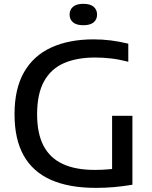

<svg xmlns="http://www.w3.org/2000/svg" viewBox="-20 -950 774 978"><path d="M469 7Q331.5 7 239.2 -34Q147 -75 100.5 -158Q54 -241 54 -368Q54 -498 102.5 -582.5Q151 -667 241.5 -708.2Q332 -749.5 457 -749.5Q501.5 -749.5 545.2 -744Q589 -738.5 633.5 -727.5V-635.5Q587 -647.5 545.8 -652.2Q504.5 -657 465 -657Q371 -657 305 -628Q239 -599 204 -535.2Q169 -471.5 169 -367.5Q169 -270.5 201.5 -208Q234 -145.5 299.2 -115Q364.5 -84.5 462.5 -84.5Q501.5 -84.5 536.5 -87.8Q571.5 -91 601.5 -96L551 -48V-360H654.5V-9Q603.5 -0.5 559.2 3.2Q515 7 469 7ZM404.5 -821.5Q369.5 -821.5 352 -836.2Q334.5 -851 334.5 -875.5Q334.5 -900.5 352 -915.5Q369.5 -930.5 404.5 -930.5Q439.5 -930.5 457 -915.5Q474.5 -900.5 474.5 -875.5Q474.5 -851 457 -836.2Q439.5 -821.5 404.5 -821.5Z"/></svg>

Font: Encode Sans SC SemiExpanded Medium
Style: Regular
Weight: 500
Width: 6
Designer: Multiple Designers
Foundry: Impallari Type
Version: Version 3.002